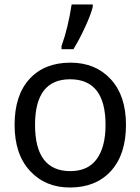

<svg xmlns="http://www.w3.org/2000/svg" viewBox="-20 -825 625 855"><path d="M254 -606V-620Q283 -700 299 -805H393V-794Q385 -761 359 -704.5Q333 -648 307 -606ZM541 -269Q541 -137 474 -63.5Q407 10 291 10Q182 10 113.5 -64Q45 -138 45 -269Q45 -401 111.5 -473.5Q178 -546 294 -546Q405 -546 473 -472.5Q541 -399 541 -269ZM136 -269Q136 -63 293 -63Q372 -63 411 -117Q450 -171 450 -269Q450 -472 292 -472Q136 -472 136 -269Z"/></svg>

Font: Advent Sans Logo
Style: Regular
Weight: 400
Designer: Types & Symbols
Foundry: Types & Symbols
Version: Version 1.002